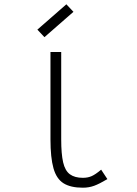

<svg xmlns="http://www.w3.org/2000/svg" viewBox="-20 -860 640 894"><path d="M366 14Q309 14 276 -6.5Q243 -27 229 -76.5Q215 -126 215 -211V-618H265V-211Q265 -143 274 -104Q283 -65 305.5 -48.5Q328 -32 366 -32Q389 -32 407 -40Q425 -48 451 -70L480 -26Q443 -4 418.5 5Q394 14 366 14ZM187 -687 154 -722 289 -840 322 -805Z"/></svg>

Font: Victor Mono Thin
Style: Regular
Weight: 100
Monospace: yes
Designer: Rune Bjørnerås
Version: Version 1.561;gftools[0.9.30]